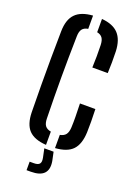

<svg xmlns="http://www.w3.org/2000/svg" viewBox="-182 -877 807 1136"><g transform="rotate(20 221.0 -309.0)"><path d="M197 7.5Q122 2.5 87.5 -33.5Q53 -69.5 51.5 -145.5Q50 -238 49.5 -319Q49 -400 49.5 -481Q50 -562 51.5 -654.5Q52.5 -728.5 87.8 -765Q123 -801.5 197 -806.5V-723Q172 -719 160.5 -704Q149 -689 148.5 -658Q147 -585.5 146.2 -522.5Q145.5 -459.5 145.5 -399.8Q145.5 -340 146.2 -277.2Q147 -214.5 148.5 -141.5Q149 -110.5 160.5 -95.5Q172 -80.5 197 -76ZM298 -516.5Q299.5 -553.5 299.8 -587.2Q300 -621 299 -658Q298 -687.5 287.5 -702.5Q277 -717.5 253.5 -722.5V-806Q324.5 -800 358.8 -763Q393 -726 396 -654Q397 -618.5 396.8 -585.2Q396.5 -552 395 -516.5ZM253.5 7V-76Q279 -81 290.2 -96.2Q301.5 -111.5 303 -141.5Q304.5 -175 304 -207.5Q303.5 -240 302 -291.5H399Q400.5 -249 400.8 -214Q401 -179 400 -145.5Q397 -70 362.8 -34Q328.5 2 253.5 7ZM140 187.5V134H166.5Q192.5 134 202 122.5Q211.5 111 206 84.5L194.5 30H253L264.5 84.5Q282.5 187.5 166.5 187.5Z"/></g></svg>

Font: Big Shoulders Stencil Text SemiBold
Style: Regular
Weight: 600
Designer: Patric King
Foundry: XO Type Co
Version: Version 1.000